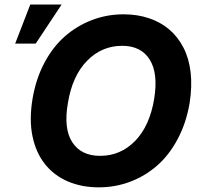

<svg xmlns="http://www.w3.org/2000/svg" viewBox="-20 -799 851 829"><path d="M798.7 -353.7Q784.1 -268.1 747.3 -198.9Q710.6 -129.6 658.6 -84.2Q606.5 -38.7 542.1 -14.4Q477.6 9.9 406.6 9.9Q332.4 9.9 272.7 -15.8Q213.1 -41.5 174.2 -90.4Q135.3 -139.2 120.4 -210.2Q105.5 -281.2 120.4 -371.8Q134.6 -457.4 171.3 -527Q208.1 -596.6 260.3 -642.2Q312.5 -687.9 377.3 -712.5Q442.1 -737.2 513.5 -737.2Q572.4 -737.2 622.7 -720.5Q672.9 -703.8 710.6 -671.9Q748.2 -639.9 772.2 -593.2Q796.2 -546.5 803.1 -486.5Q810 -426.5 798.7 -353.7ZM645.6 -371.8Q663.7 -482.2 626.4 -541.7Q589.1 -601.2 507.5 -601.2Q418.7 -601.2 355.3 -535.9Q291.9 -470.5 273.1 -353.7Q253.9 -243.6 292.1 -184.8Q330.3 -126.1 412.3 -126.1Q500.7 -126.1 563.6 -190.7Q626.4 -255.3 645.6 -371.8ZM45.5 -610.8 110.8 -779.5H246.1L134.2 -610.8Z"/></svg>

Font: Karasuma Gothic
Style: Bold Italic
Weight: 700
Italic angle: 9.39998°
Designer: Rasmus Andersson / Ryoko Nishizuka
Foundry: Genbu
Version: Version 1.00